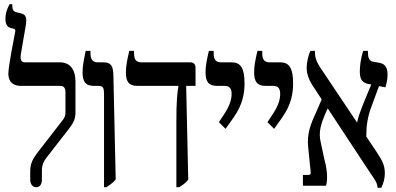

<svg xmlns="http://www.w3.org/2000/svg" viewBox="-20 -891 1898 921"><path d="M154 7C171 7 181 -7 181 -29V-73C181 -99 189 -117 204 -136L312 -275C333 -302 342 -322 342 -351V-500C342 -554 319 -592 267 -592H99C82 -592 75 -604 81 -637L103 -765C110 -804 105 -820 84 -826L60 -832C44 -836 39 -844 39 -865V-871H26C17 -854 6 -831 6 -801C6 -777 14 -761 31 -757L46 -753C55 -751 54 -744 52 -734C46 -702 20 -573 20 -536C20 -497 46 -479 79 -479H268C285 -479 294 -472 294 -447V-353C294 -336 291 -327 277 -310L160 -159C138 -130 125 -107 125 -71V-29C125 -6 138 7 154 7Z M479 7H491C505 -3 520 -12 535 -30L524 -527C523 -577 512 -592 475 -592H449C423 -592 414 -608 414 -637V-647H391C381 -599 376 -571 376 -544C376 -501 389 -479 431 -479H452C476 -479 479 -468 479 -438Z M826 7H839C856 -3 870 -13 883 -29L873 -479H918V-564C918 -584 909 -592 891 -592H659C633 -592 623 -605 623 -636V-647H600C591 -608 584 -576 584 -544C584 -499 598 -479 640 -479H836V-478C830 -448 826 -399 826 -307Z M1062 -273 1101 -328C1144 -389 1153 -443 1153 -491C1153 -565 1134 -592 1091 -592H1041C1015 -592 1005 -605 1005 -636V-647H982C972 -604 966 -576 966 -545C966 -499 980 -479 1022 -479H1058C1085 -479 1091 -461 1091 -441C1091 -415 1083 -387 1059 -349L1030 -305Z M1295 -273 1334 -328C1377 -389 1386 -443 1386 -491C1386 -565 1367 -592 1324 -592H1274C1248 -592 1238 -605 1238 -636V-647H1215C1205 -604 1199 -576 1199 -545C1199 -499 1213 -479 1255 -479H1291C1318 -479 1324 -461 1324 -441C1324 -415 1316 -387 1292 -349L1263 -305Z M1433 0H1544C1555 -38 1546 -93 1535 -131L1519 -206C1506 -257 1520 -298 1543 -351L1552 -371L1757 -60C1782 -24 1790 -12 1791 10H1809C1820 -13 1826 -35 1826 -60C1826 -98 1814 -120 1786 -163L1737 -236C1737 -286 1743 -331 1762 -380L1798 -478L1829 -472C1835 -495 1839 -511 1839 -533C1839 -576 1820 -586 1798 -590L1770 -595C1751 -598 1745 -615 1745 -638V-647H1722C1710 -608 1706 -574 1706 -548C1706 -515 1714 -495 1747 -488L1761 -486L1727 -404C1713 -369 1697 -328 1693 -303L1519 -563C1503 -586 1491 -611 1491 -636V-647H1469C1460 -629 1451 -593 1451 -567C1451 -530 1466 -499 1490 -465L1523 -414L1494 -347C1470 -296 1452 -247 1458 -188L1470 -69C1472 -58 1469 -52 1461 -52H1433Z"/></svg>

Font: Noto Serif Hebrew ExtraCondensed SemiBold
Style: Regular
Weight: 600
Width: 2
Designer: Monotype Design Team
Foundry: Monotype Imaging Inc.
Version: Version 2.004